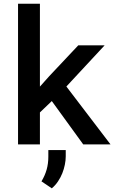

<svg xmlns="http://www.w3.org/2000/svg" viewBox="-20 -770 640 1024"><path d="M256.3 -231 192.9 -170.4V0H76.2V-750H192.9V-308.1L242.2 -363.3L397.5 -528.3H538.1L334 -308.6L569.3 0H423.8ZM330.6 64Q330.6 85 325.9 108.2Q321.3 131.3 312.3 154.1Q303.2 176.8 289.3 197.5Q275.4 218.3 256.3 234.4L201.2 197.3Q219.7 166.5 228.8 134.5Q237.8 102.5 237.8 65.4V30.3H330.6Z"/></svg>

Font: Roboto Mono
Style: Regular
Weight: 500
Designer: Google
Version: Version 2.000986; 2015; ttfautohint (v1.3)